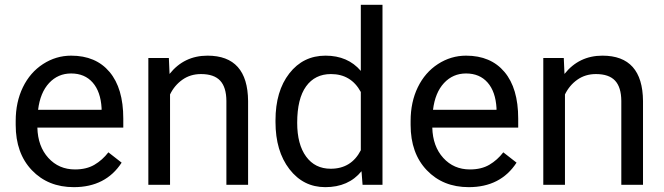

<svg xmlns="http://www.w3.org/2000/svg" viewBox="-20 -770 2767 800"><path d="M287.6 9.8Q180.2 9.8 112.8 -60.8Q45.4 -131.3 45.4 -249.5V-266.1Q45.4 -344.7 75.4 -406.5Q105.5 -468.3 159.4 -503.2Q213.4 -538.1 276.4 -538.1Q379.4 -538.1 436.5 -470.2Q493.7 -402.3 493.7 -275.9V-238.3H135.7Q137.7 -160.2 181.4 -112.1Q225.1 -64 292.5 -64Q340.3 -64 373.5 -83.5Q406.7 -103 431.6 -135.3L486.8 -92.3Q420.4 9.8 287.6 9.8ZM276.4 -463.9Q221.7 -463.9 184.6 -424.1Q147.5 -384.3 138.7 -312.5H403.3V-319.3Q399.4 -388.2 366.2 -426Q333 -463.9 276.4 -463.9Z M683.6 -528.3 686.5 -461.9Q747.1 -538.1 844.7 -538.1Q1012.2 -538.1 1013.7 -349.1V0H923.3V-349.6Q922.9 -406.7 897.2 -434.1Q871.6 -461.4 817.4 -461.4Q773.4 -461.4 740.2 -438Q707 -414.6 688.5 -376.5V0H598.1V-528.3Z M1127.9 -268.6Q1127.9 -390.1 1185.5 -464.1Q1243.2 -538.1 1336.4 -538.1Q1429.2 -538.1 1483.4 -474.6V-750H1573.7V0H1490.7L1486.3 -56.6Q1432.1 9.8 1335.4 9.8Q1243.7 9.8 1185.8 -65.4Q1127.9 -140.6 1127.9 -261.7ZM1218.3 -258.3Q1218.3 -168.5 1255.4 -117.7Q1292.5 -66.9 1357.9 -66.9Q1443.8 -66.9 1483.4 -144V-386.7Q1442.9 -461.4 1358.9 -461.4Q1292.5 -461.4 1255.4 -410.2Q1218.3 -358.9 1218.3 -258.3Z M1933.1 9.8Q1825.7 9.8 1758.3 -60.8Q1690.9 -131.3 1690.9 -249.5V-266.1Q1690.9 -344.7 1720.9 -406.5Q1751 -468.3 1804.9 -503.2Q1858.9 -538.1 1921.9 -538.1Q2024.9 -538.1 2082 -470.2Q2139.2 -402.3 2139.2 -275.9V-238.3H1781.2Q1783.2 -160.2 1826.9 -112.1Q1870.6 -64 1938 -64Q1985.8 -64 2019 -83.5Q2052.2 -103 2077.1 -135.3L2132.3 -92.3Q2065.9 9.8 1933.1 9.8ZM1921.9 -463.9Q1867.2 -463.9 1830.1 -424.1Q1793 -384.3 1784.2 -312.5H2048.8V-319.3Q2044.9 -388.2 2011.7 -426Q1978.5 -463.9 1921.9 -463.9Z M2329.1 -528.3 2332 -461.9Q2392.6 -538.1 2490.2 -538.1Q2657.7 -538.1 2659.2 -349.1V0H2568.8V-349.6Q2568.4 -406.7 2542.7 -434.1Q2517.1 -461.4 2462.9 -461.4Q2418.9 -461.4 2385.7 -438Q2352.5 -414.6 2334 -376.5V0H2243.7V-528.3Z"/></svg>

Font: SteelSelectRoboto
Style: Roboto-Regular
Weight: 400
Designer: Google
Version: Version 2.137; 2017